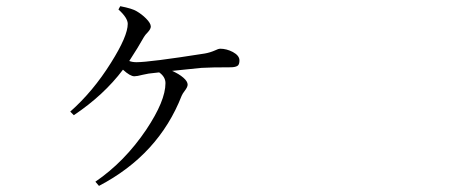

<svg xmlns="http://www.w3.org/2000/svg" viewBox="-20 -569 1540 626"><path d="M302.7 37.1 291 23.4Q386.7 -42 457 -146.5Q519.5 -240.2 519.5 -297.9Q519.5 -318.4 499 -333L464.8 -329.1Q458 -328.1 445.3 -325.2Q426.8 -320.3 418 -320.3Q404.3 -320.3 380.9 -341.8Q318.4 -258.8 220.7 -193.4L209 -205.1Q283.2 -270.5 341.8 -364.3Q396.5 -451.2 396.5 -491.2Q396.5 -510.7 366.2 -538.1L372.1 -548.8Q412.1 -541 425.8 -532.2Q442.4 -522.5 456.1 -508.8Q471.7 -493.2 471.7 -482.4Q471.7 -474.6 461.9 -463.9Q453.1 -455.1 449.2 -448.2Q430.7 -415 401.4 -370.1Q412.1 -366.2 424.8 -366.2Q467.8 -366.2 647.5 -394.5Q665 -397.5 682.6 -405.3Q692.4 -410.2 697.3 -410.2Q718.8 -410.2 739.3 -399.4Q760.7 -387.7 760.7 -372.1Q760.7 -360.4 755.9 -355.5Q749 -349.6 731.4 -349.6Q668.9 -349.6 636.7 -347.7Q605.5 -344.7 541 -337.9Q563.5 -328.1 577.6 -315.9Q591.8 -303.7 591.8 -293Q591.8 -285.2 582 -272.5Q575.2 -263.7 572.3 -256.8Q497.1 -64.5 302.7 37.1Z"/></svg>

Font: Bpmf GenRyu Min R
Style: R
Weight: 400
Foundry: But Ko
Version: Version 1.320